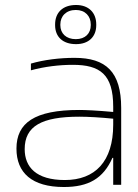

<svg xmlns="http://www.w3.org/2000/svg" viewBox="-20 -741 555 770"><path d="M279 -509C219 -509 155 -501 104 -486V-459C159 -474 218 -481 272 -481C381 -481 434 -443 434 -313V-292C369 -298 321 -300 298 -300C118 -300 46 -248 46 -145C46 -48 108 9 236 9C335 9 394 -25 431 -108H434V0H466V-308C466 -453 405 -509 279 -509ZM79 -143C79 -235 147 -273 298 -273C334 -273 384 -270 434 -265V-241C434 -93 361 -19 240 -19C125 -19 79 -71 79 -143ZM201 -640C201 -594 231 -564 285 -564C336 -564 366 -594 366 -640V-643C366 -690 336 -721 285 -721C231 -721 201 -690 201 -643ZM222 -640V-643C222 -676 245 -701 284 -701C322 -701 344 -676 344 -643V-640C344 -607 322 -584 284 -584C245 -584 222 -607 222 -640Z"/></svg>

Font: LT Wave Text Thin
Style: Regular
Weight: 100
Designer: Daniel Lyons
Version: Version 2.5 (Glyphs App)